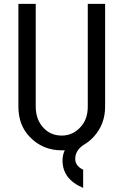

<svg xmlns="http://www.w3.org/2000/svg" viewBox="-20 -752 626 973"><path d="M73.2 -732.4H161.1V-211.9Q161.1 -152.8 192.9 -112.8Q231 -64.9 293 -64.9Q352.5 -64.9 393.1 -113.8Q424.8 -151.9 424.8 -211.9V-732.4H512.7V-211.9Q512.7 -121.6 454.6 -58.6Q431.2 -33.2 402.8 -17.1Q361.3 10.7 361.3 53.7Q361.3 88.9 401.4 107.9V200.2Q296.9 156.2 296.9 61.5Q296.9 33.7 308.1 9.3Q300.8 9.8 293 9.8Q195.3 9.8 129.9 -59.1Q73.2 -118.7 73.2 -211.9Z"/></svg>

Font: Consola Mono
Style: Book
Weight: 400
Monospace: yes
Version: Version 2.001